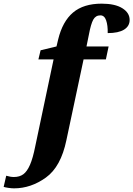

<svg xmlns="http://www.w3.org/2000/svg" viewBox="-151 -790 729 1050"><path d="M-131 232 -117 171Q-94 178 -75 178Q-44 178 -23.5 163Q-3 148 13 111.5Q29 75 42 9L142 -465H59L71 -515L158 -536L167 -574Q191 -673 248.5 -721.5Q306 -770 405 -770Q478 -770 518 -745Q558 -720 558 -681Q558 -647 527.5 -628Q497 -609 438 -609Q439 -651 429.5 -678.5Q420 -706 398 -706Q372 -706 359 -682.5Q346 -659 335 -600L322 -536H443L428 -465H306L212 -23Q182 122 100 181Q18 240 -74 240Q-87 240 -104.5 237.5Q-122 235 -131 232Z"/></svg>

Font: Noto Serif NarrowExtraBold
Style: Italic
Weight: 800
Width: 4
Italic angle: -12°
Designer: Monotype Design Team
Foundry: Monotype Imaging Inc.
Version: Version 1.001